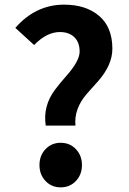

<svg xmlns="http://www.w3.org/2000/svg" viewBox="-20 -793 554 827"><path d="M177 -252Q164 -337 218 -408Q241 -438 264 -464Q323 -530 323 -570.5Q323 -611 300 -633Q277 -655 238 -655Q181 -655 127 -599L46 -673Q134 -773 256 -773Q350 -773 407 -724.5Q464 -676 464 -583Q464 -514 404 -445Q379 -417 354 -389Q298 -324 305 -252ZM333 -82Q333 -41 307 -13.5Q281 14 241.5 14Q202 14 176 -13.5Q150 -41 150 -82Q150 -123 176 -150.5Q202 -178 241.5 -178Q281 -178 307 -150.5Q333 -123 333 -82Z"/></svg>

Font: Swei Fan Sans CJK TC
Style: Bold
Weight: 700
Version: Version 2.130